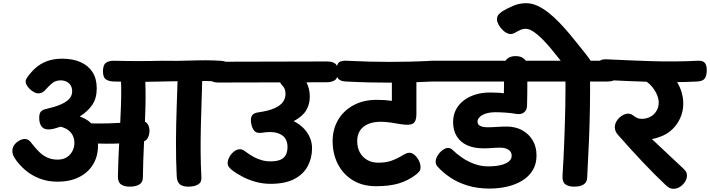

<svg xmlns="http://www.w3.org/2000/svg" viewBox="-20 -1142 4408 1192"><path d="M336.4 -14Q277.2 -14 226.3 -33.5Q175.3 -53 136 -86.9Q96.7 -120.8 70.2 -161.8Q63.1 -173.7 59.9 -184.3Q56.8 -195 56.8 -205.9Q56.8 -226.4 69.2 -242.9Q81.7 -259.4 99.8 -269.3Q118 -279.2 134.8 -279.2Q145.1 -279.2 155.3 -273.3Q165.4 -267.3 171.8 -258.2Q198 -223.6 222.6 -199.6Q247.2 -175.6 275.2 -163.3Q303.1 -151 338.2 -151Q372.3 -151 395.5 -166.2Q418.7 -181.4 430.3 -205.4Q441.9 -229.3 441.9 -253.3Q441.9 -278.8 432.6 -298.9Q423.2 -319.1 404.4 -333.6Q385.6 -348.1 356.1 -355.4Q332 -347.9 316.3 -343.4Q300.7 -338.9 281.4 -338.4Q252.6 -338.2 238.1 -356.9Q223.7 -375.6 223.4 -408.8Q223.4 -439 234.4 -450Q245.3 -461 265.3 -465.3Q285.2 -469.6 311.9 -477.4Q339.6 -485.4 361 -495.1Q382.4 -504.8 397.6 -516.8Q412.7 -528.9 420.3 -543.4Q427.9 -558 427.9 -575.8Q427.9 -596.6 418.8 -611.6Q409.8 -626.6 393.4 -634.8Q377.1 -643.1 356.4 -643.1Q324.2 -643.1 301.7 -623.6Q279.2 -604.1 257 -579.1Q241 -562.4 217.4 -562.4Q202.2 -562.4 183.7 -574.5Q165.1 -586.6 152.2 -603.9Q139.2 -621.3 139.2 -635.8Q139.2 -643.9 142.8 -650.7Q146.3 -657.6 150.9 -663.9Q171.1 -692.9 199.8 -719.1Q228.4 -745.2 269.4 -761.4Q310.4 -777.6 366.9 -777.6Q432.3 -777.6 480.3 -756.2Q528.2 -734.9 554.4 -694.3Q580.6 -653.7 580.6 -593.3Q580.6 -532.8 553.6 -492.1Q526.6 -451.4 475 -418.6Q516 -405 541.1 -380.9Q566.1 -356.8 577.3 -321.6Q588.4 -286.4 588.4 -237.6Q588.4 -171.4 557.7 -121Q526.9 -70.6 470.8 -42.3Q414.8 -14 336.4 -14ZM509.8 -256.7Q488.4 -262.8 475.9 -280.3Q463.3 -297.8 463.3 -316Q463.3 -343.1 477.8 -363.2Q492.2 -383.2 512.2 -379.7Q534.6 -375.9 570.6 -375.3Q606.7 -374.7 648.7 -375.9Q690.7 -377.2 732.1 -379.5Q773.4 -381.8 806.4 -384.7Q839.4 -387.6 856.7 -389.8Q880 -393.3 894.1 -375.2Q908.1 -357 908.1 -329.7Q908.1 -309.4 898.9 -288.5Q889.7 -267.6 865.6 -262.2Q846.9 -258.4 810.2 -255.9Q773.6 -253.4 728.8 -251.6Q684.1 -249.7 640.2 -249.8Q596.2 -249.9 561.3 -251.4Q526.4 -252.9 509.8 -256.7ZM784.9 16.8Q750.1 16.8 730.7 2.3Q711.2 -12.1 712 -48.7Q714.4 -159.4 720.6 -267.4Q726.8 -375.4 730.9 -483.7Q735.1 -591.9 728.8 -702.6Q727.8 -730.4 750.8 -744.5Q773.8 -758.6 806.8 -758.6Q848.2 -758.6 862.9 -743.6Q877.7 -728.7 879.4 -697.2Q885.8 -585.8 882.9 -477.2Q880 -368.6 874.3 -259.7Q868.7 -150.8 867 -40Q867 -9.6 844.6 3.6Q822.2 16.8 784.9 16.8ZM687.9 -635.9Q654.1 -636.7 636.3 -650.1Q618.6 -663.6 619.3 -702.1Q620.1 -741.4 639.7 -753.6Q659.2 -765.8 692.2 -764.8Q770.6 -762.8 841.3 -762.8Q912.1 -762.8 990.4 -764.8Q1024.2 -765.8 1040.3 -751.1Q1056.4 -736.3 1054.7 -697.8Q1053.9 -657.4 1036.9 -647.2Q1019.9 -636.9 986.1 -635.9Q907.8 -633.9 837.1 -633.9Q766.4 -633.9 687.9 -635.9ZM1149 16.8Q1114.4 16.8 1096.7 2.3Q1078.9 -12.1 1077.1 -48.7Q1071.9 -154 1072.5 -262.9Q1073.1 -371.8 1077.1 -482.8Q1081.1 -593.9 1084.3 -702.6Q1085.3 -730.4 1105.7 -744.5Q1126 -758.6 1159 -758.6Q1200.4 -758.6 1219.1 -743.6Q1237.8 -728.7 1237 -697.2Q1234.8 -614.8 1232.1 -531.7Q1229.3 -448.7 1227.2 -365.7Q1225.1 -282.7 1225.6 -200.9Q1226.1 -119.1 1230.3 -40.2Q1232.3 -9.6 1209.3 3.6Q1186.3 16.8 1149 16.8ZM979.4 -635.9Q947.4 -635.1 928.7 -650.7Q909.9 -666.3 910.9 -704.7Q912.7 -744 932.7 -754.9Q952.8 -765.8 983.8 -764.8Q1076.2 -762.8 1171.2 -766.3Q1266.2 -769.8 1348 -764.8Q1379 -763 1396.5 -750.9Q1414 -738.9 1412.2 -700.3Q1411.2 -660.4 1392.9 -647.3Q1374.7 -634.1 1343.7 -635.9Q1261.9 -640.9 1166.9 -639.3Q1071.9 -637.7 979.4 -635.9Z M1659 -0.7Q1614.7 -0.7 1571.7 -11.9Q1528.8 -23.1 1490.8 -42.3Q1452.9 -61.4 1421.6 -85.1Q1409.1 -95 1401.2 -105.3Q1393.3 -115.6 1393.3 -129.8Q1393.3 -147.8 1404.4 -167.8Q1415.4 -187.9 1433.2 -201.7Q1451 -215.6 1470.6 -215.6Q1480.4 -215.6 1490.7 -209.7Q1501 -203.9 1509.9 -196.6Q1531.6 -180.8 1554.9 -167.9Q1578.2 -155.1 1604.3 -147.7Q1630.3 -140.2 1659 -140.2Q1695.3 -140.2 1718.8 -149.4Q1742.3 -158.7 1753.6 -178.8Q1764.9 -198.9 1764.9 -231Q1764.9 -263.1 1748.6 -285.7Q1732.2 -308.3 1696.7 -317.6Q1661.2 -326.9 1602.8 -317.4Q1574.3 -313.9 1560.3 -328.2Q1546.2 -342.6 1539.9 -373.2Q1533.6 -407.2 1544.1 -424.1Q1554.6 -440.9 1583.8 -444.4Q1646.8 -453.6 1683.4 -469.7Q1720 -485.8 1736.3 -508.6Q1752.6 -531.3 1752.6 -559.2Q1752.6 -577.9 1746.2 -591.7Q1739.8 -605.4 1727.6 -616.9Q1721 -626.6 1715.1 -635.8Q1709.1 -645 1709.1 -654.3Q1709.1 -683 1725 -703.8Q1740.9 -724.7 1770.1 -724.9Q1782.6 -725.1 1794.1 -721.2Q1805.7 -717.2 1814.6 -710.1Q1858.8 -677.3 1881.1 -634.4Q1903.4 -591.4 1903.4 -541.7Q1903.4 -494 1880.2 -455.9Q1857 -417.9 1803.2 -390Q1842.9 -369.8 1867.9 -342.6Q1893 -315.3 1905.2 -284.7Q1917.3 -254 1917.3 -222.3Q1917.3 -160.3 1890.1 -109.8Q1862.8 -59.2 1806 -29.9Q1749.2 -0.7 1659 -0.7ZM1336.6 -629.6Q1302.8 -629.6 1285 -643.6Q1267.2 -657.7 1268 -696Q1268.8 -735.1 1288.3 -746.9Q1307.9 -758.7 1340.9 -758.7L2009.8 -760.4Q2043.3 -760.4 2061.2 -746.9Q2079.1 -733.3 2078.1 -694.2Q2077.3 -655.9 2058.2 -643.6Q2039 -631.3 2005.4 -631.3Z M2314.6 14Q2230.3 14 2170.1 -23.2Q2109.8 -60.3 2077.4 -123.7Q2045.1 -187 2045.1 -265.9Q2045.1 -339.7 2079 -397.5Q2112.9 -455.3 2174.7 -488.8Q2236.4 -522.2 2319.7 -522.2Q2344.4 -522.2 2368.7 -520.6Q2392.9 -518.9 2412.8 -515.9Q2412.8 -556.3 2412.8 -603.1Q2412.8 -649.9 2412.8 -690.3Q2412.8 -717.4 2435.8 -731Q2458.8 -744.6 2489 -744.6Q2519.2 -744.6 2542.2 -731.1Q2565.2 -717.7 2565.2 -690.6Q2565.2 -628 2565.2 -561.9Q2565.2 -495.8 2565.2 -433.2Q2565.2 -389.7 2545.2 -375.8Q2525.2 -361.9 2468.4 -371Q2440.9 -376 2407.1 -381Q2373.2 -386 2343.1 -386Q2300 -386 2267.2 -372.7Q2234.3 -359.4 2215.9 -332.6Q2197.6 -305.7 2197.6 -265.9Q2197.6 -226.3 2213.9 -196.1Q2230.2 -165.9 2259.8 -148.9Q2289.3 -131.9 2329.3 -131.9Q2373.9 -131.9 2408.5 -143.6Q2443.1 -155.3 2486.6 -181.7Q2495.4 -187 2504.1 -190.3Q2512.7 -193.6 2520.8 -193.6Q2538.6 -193.6 2554.6 -179.3Q2570.6 -165.1 2580.7 -144.6Q2590.9 -124 2590.9 -104.2Q2590.9 -88.8 2585.1 -80.3Q2579.2 -71.8 2564.2 -59.1Q2516 -21.9 2457.9 -3.9Q2399.8 14 2314.6 14ZM2128.2 -635.9Q2094.4 -637.7 2080.9 -652Q2067.3 -666.3 2068.3 -704.7Q2070.1 -744 2084.8 -755.3Q2099.6 -766.6 2132.6 -764.8Q2213.8 -760.8 2277.8 -759.3Q2341.8 -757.8 2400.1 -757.8Q2458.3 -757.8 2522.7 -759.3Q2587.1 -760.8 2667.8 -764.8Q2701.6 -766.6 2717.7 -752.7Q2733.8 -738.9 2732 -700.3Q2731 -660.2 2714.1 -648.9Q2697.2 -637.7 2663.4 -635.9Q2582.8 -631.9 2518.4 -630.4Q2454 -628.9 2395.7 -628.9Q2337.4 -628.9 2273.4 -630.4Q2209.4 -631.9 2128.2 -635.9Z M3019.9 28.7Q2943.9 28.7 2882.9 9.9Q2821.9 -8.8 2775.7 -39.8Q2729.6 -70.8 2696.3 -108Q2684.7 -120.7 2684.7 -138.7Q2684.7 -156.7 2696.7 -176.2Q2708.8 -195.8 2726.7 -209.6Q2744.6 -223.4 2761.6 -223.4Q2768.9 -223.4 2774.7 -221.4Q2780.6 -219.4 2788.7 -212.1Q2814 -187.2 2848.3 -163.6Q2882.6 -139.9 2923.9 -124.5Q2965.2 -109.1 3011.2 -109.1Q3052.8 -109.1 3085.6 -116.3Q3118.3 -123.6 3137.5 -138.3Q3156.7 -153.1 3156.7 -175.2Q3156.7 -199.7 3136.6 -212.4Q3116.4 -225.2 3087 -225.2Q3060.2 -225.2 3034.2 -223.1Q3008.2 -221 2982 -221Q2922.7 -221 2880.4 -240.1Q2838.2 -259.2 2815.6 -296Q2793 -332.8 2793 -383.9Q2793 -426.3 2810.1 -460Q2827.2 -493.7 2858.4 -517.8Q2889.7 -541.9 2931.1 -554.7Q2972.6 -567.6 3021 -567.6Q3040.7 -567.6 3064.6 -566.6Q3088.6 -565.7 3108.2 -563Q3109.4 -609.3 3109.6 -651.8Q3109.7 -694.3 3109.2 -736.3Q3109.2 -758.9 3127.9 -776.3Q3146.6 -793.7 3181.1 -793.7Q3214.9 -793.7 3234.4 -776.3Q3254 -758.9 3254 -736.3Q3254 -703.7 3254 -658.5Q3254 -613.3 3253.6 -567Q3253.2 -520.7 3252 -484.7Q3251 -458.2 3233.1 -444.1Q3215.2 -429.9 3184.2 -434.9Q3157.3 -440.1 3120.6 -442.7Q3083.8 -445.3 3055.7 -445.3Q3030.9 -445.3 3010.4 -440.9Q2989.9 -436.4 2975.3 -428.4Q2960.7 -420.4 2952.7 -409.7Q2944.7 -399 2944.7 -386.4Q2944.7 -368.6 2961.3 -360.2Q2978 -351.9 3008 -351.9Q3033.2 -351.9 3065.3 -354.1Q3097.4 -356.3 3126 -356.3Q3179.7 -356.3 3221.1 -333.9Q3262.4 -311.6 3286.7 -271.5Q3310.9 -231.4 3310.9 -176.8Q3310.9 -123.2 3286.9 -84.3Q3262.9 -45.4 3222.1 -20.6Q3181.3 4.2 3129.2 16.4Q3077 28.7 3019.9 28.7ZM2656.6 -635.9Q2622.8 -635.9 2604.9 -651.1Q2587 -666.3 2588 -704.7Q2589.8 -744 2608.8 -754.4Q2627.9 -764.8 2660.9 -764.8H3388.1Q3421.9 -764.8 3438 -751.8Q3454.1 -738.9 3452.3 -700.3Q3451.3 -660.2 3434.4 -648.1Q3417.6 -635.9 3383.8 -635.9Z M3552.9 -699.6Q3535.9 -699.6 3518.6 -707.7Q3501.3 -715.8 3486.3 -733.6Q3469.1 -754 3446.3 -783.4Q3423.4 -812.9 3397.1 -844.3Q3370.7 -875.7 3343.6 -902.7Q3316.4 -929.7 3290.6 -946.5Q3264.8 -963.3 3242.6 -963.3Q3227.6 -963.3 3212.3 -956.9Q3197.1 -950.4 3175.6 -937.9Q3156.3 -926.8 3137.2 -932.7Q3118.1 -938.6 3101.5 -954.8Q3084.9 -971.1 3075.1 -989.4Q3065.3 -1007.7 3065.3 -1021.3Q3065.3 -1038.3 3073.9 -1049.8Q3082.6 -1061.3 3101.9 -1073.6Q3126.3 -1088.6 3165.1 -1105.4Q3203.8 -1122.2 3246.9 -1122.2Q3281.1 -1122.2 3316.1 -1106.3Q3351 -1090.3 3385 -1063.6Q3419 -1036.8 3451.4 -1003.1Q3483.9 -969.4 3514.1 -933.6Q3544.3 -897.8 3570.7 -864.1Q3597.1 -830.4 3619 -803.6Q3627.1 -793.9 3638.8 -776.9Q3650.6 -759.9 3655.7 -750Q3655.7 -732 3638.2 -720.7Q3620.8 -709.4 3596.7 -704.5Q3572.7 -699.6 3552.9 -699.6ZM3544.1 16.8Q3509.6 16.8 3490 2.2Q3470.4 -12.3 3472.2 -48.9Q3479.2 -161 3483.3 -268.8Q3487.4 -376.6 3489.6 -484.3Q3491.7 -592.1 3490.1 -703.4Q3489.3 -731.3 3510.6 -745.4Q3531.8 -759.4 3564.8 -759.4Q3606.4 -759.4 3624.1 -744.4Q3641.8 -729.3 3642.8 -697.9Q3644.3 -585.8 3642.5 -477.6Q3640.7 -369.4 3636.2 -260.9Q3631.7 -152.3 3625.4 -40.2Q3624.4 -9.8 3602.8 3.5Q3581.2 16.8 3544.1 16.8ZM3385.2 -635.9Q3351.4 -635.9 3333.6 -651.1Q3315.7 -666.3 3316.7 -704.7Q3318.4 -744 3337.5 -754.4Q3356.6 -764.8 3389.6 -764.8H3753.8Q3787.3 -764.8 3803.6 -751.8Q3819.8 -738.9 3818 -700.3Q3817 -660.4 3800.1 -648.2Q3783.2 -635.9 3749.4 -635.9Z M4161.8 30.1Q4147.6 30.1 4136.8 24.7Q4126 19.2 4116.1 10.1Q4046.1 -55.8 3973.7 -132.2Q3901.2 -208.6 3815.7 -305.8Q3806.3 -316.3 3802.1 -327.2Q3797.9 -338 3796.9 -348.3Q3796.1 -370.9 3808.4 -390.7Q3820.8 -410.4 3840.3 -423.1Q3859.9 -435.8 3877.7 -436.6Q3894.3 -436.6 3905.8 -428.5Q3917.2 -420.4 3930.6 -412.4Q3943.9 -404.3 3964.6 -404.3Q3995.2 -404.3 4018.9 -417.7Q4042.7 -431.1 4056.1 -454.3Q4069.6 -477.6 4069.6 -506.3Q4069.6 -526.8 4059 -553Q4048.4 -579.2 4026.4 -605.6Q4004.4 -631.9 3968.4 -650.2L4131.4 -693.2Q4161.6 -667 4181.6 -635.2Q4201.7 -603.4 4211.8 -568.6Q4222 -533.8 4222 -497.7Q4222 -452.2 4203.9 -410.9Q4185.9 -369.7 4153.5 -338.6Q4121.1 -307.6 4076.2 -292.3Q4064.6 -287.7 4052.2 -284.2Q4039.9 -280.7 4027.4 -278.6L4221.8 -96Q4232.4 -86.1 4238.7 -76.7Q4244.9 -67.3 4244.9 -51.9Q4244.9 -32.1 4232.6 -13.1Q4220.2 6 4201.3 18.1Q4182.3 30.1 4161.8 30.1ZM4307.7 -635.9Q4166.7 -628.9 4025.3 -633.4Q3883.9 -638 3742.9 -645Q3709.1 -646.8 3695.6 -664.6Q3682 -682.3 3683 -714.6Q3684.8 -747 3699.5 -761.3Q3714.2 -775.7 3747.2 -773.7Q3888.2 -766.7 4029.6 -762.2Q4171 -757.8 4312 -764.8Q4345.6 -766.8 4357.3 -749.8Q4369.1 -732.8 4367.6 -701.1Q4366.6 -668.1 4353.9 -652.9Q4341.2 -637.7 4307.7 -635.9Z"/></svg>

Font: Playpen Sans Deva
Style: Regular
Weight: 400
Designer: Pooja Saxena, Gunjan Panchal, Laura Meseguer, Veronika Burian, José Scaglione
Foundry: TypeTogether
Version: Version 2.000